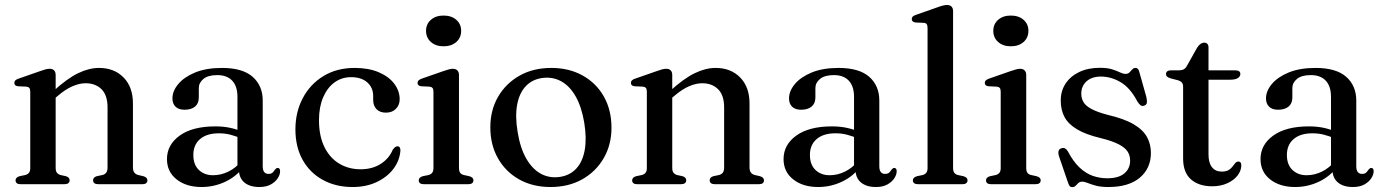

<svg xmlns="http://www.w3.org/2000/svg" viewBox="-20 -758 5694 790"><path d="M209 -449.5V-67.5Q209 -54 214 -47.5Q219 -41 228.5 -38L251.5 -33Q266.5 -28 266.5 -16.5Q266.5 0 244 0H65.5Q54.5 0 49.2 -4.2Q44 -8.5 44 -16Q44 -22 48 -26.2Q52 -30.5 60.5 -33L84.5 -38Q94.5 -41 99.5 -47.5Q104.5 -54 104.5 -67V-380Q104.5 -391 100.8 -395.8Q97 -400.5 88.5 -401.5L54.5 -403Q46 -404 42.5 -407.5Q39 -411 39 -417Q39 -423 43 -427.2Q47 -431.5 58 -435L142.5 -464.5Q157.5 -470 167 -472.5Q176.5 -475 184.5 -475Q196.5 -475 202.8 -468.2Q209 -461.5 209 -449.5ZM195 -344 176 -363 198 -382Q257 -435.5 301.8 -457Q346.5 -478.5 387.5 -478.5Q450 -478.5 488.5 -439.2Q527 -400 527 -332V-69.5Q527 -55 532.8 -47.8Q538.5 -40.5 548.5 -38L570 -33Q578.5 -30.5 582.5 -26.2Q586.5 -22 586.5 -16Q586.5 -8.5 581.2 -4.2Q576 0 565 0H385.5Q363 0 363 -16.5Q363 -28 378 -33L402 -38Q412.5 -41 417.5 -48.2Q422.5 -55.5 422.5 -69.5V-316Q422.5 -366 397.8 -390.8Q373 -415.5 332 -415.5Q307 -415.5 278 -403Q249 -390.5 216.5 -362.5Z M963 -61V-70.5L957 -73.5V-359.5Q957 -403 935.5 -426Q914 -449 874 -449Q836 -449 817 -433.2Q798 -417.5 798 -395.5V-356.5Q798 -332.5 782.5 -319.5Q767 -306.5 739 -306.5Q715 -306.5 702.2 -319Q689.5 -331.5 689.5 -353Q689.5 -383.5 713.5 -412.2Q737.5 -441 783 -459.8Q828.5 -478.5 893.5 -478.5Q978 -478.5 1019.5 -442Q1061 -405.5 1061 -344V-74Q1061 -57.5 1067.2 -50Q1073.5 -42.5 1084 -42.5Q1096.5 -42.5 1102 -48.2Q1107.5 -54 1111 -59.5Q1113.5 -62.5 1116.2 -64.8Q1119 -67 1122.5 -67Q1127.5 -67 1130 -63.5Q1132.5 -60 1132.5 -53.5Q1132.5 -39.5 1122.8 -24.5Q1113 -9.5 1094.2 1Q1075.5 11.5 1047 11.5Q1008 11.5 985.5 -7.2Q963 -26 963 -61ZM667 -103.5Q667 -162.5 719.5 -200.2Q772 -238 866 -238Q900 -238 928.2 -231.8Q956.5 -225.5 978 -215.5L970.5 -189.5Q949.5 -198 927.8 -203.8Q906 -209.5 880.5 -209.5Q831 -209.5 803.2 -185.8Q775.5 -162 775.5 -120.5Q775.5 -80.5 798.2 -58.8Q821 -37 856.5 -37Q889.5 -37 920.2 -52.2Q951 -67.5 973 -95L983 -72.5Q954 -32.5 907.5 -10.5Q861 11.5 809.5 11.5Q746.5 11.5 706.8 -19.8Q667 -51 667 -103.5Z M1624.5 -349.5Q1624.5 -326 1609 -310.2Q1593.5 -294.5 1568 -294.5Q1543 -294.5 1529.2 -308.8Q1515.5 -323 1515.5 -346.5V-362.5Q1515.5 -397.5 1491.2 -419Q1467 -440.5 1424.5 -440.5Q1386 -440.5 1356.2 -418.8Q1326.5 -397 1309.5 -357.2Q1292.5 -317.5 1292.5 -264Q1292.5 -198.5 1314.8 -153.2Q1337 -108 1375.8 -84.8Q1414.5 -61.5 1464 -61.5Q1511.5 -61.5 1546.2 -83.5Q1581 -105.5 1596 -142Q1602 -150 1606.2 -153Q1610.5 -156 1615.5 -156Q1622.5 -156 1625.2 -150.5Q1628 -145 1627.5 -137.5Q1624 -96 1598 -62.2Q1572 -28.5 1529 -8.5Q1486 11.5 1431 11.5Q1361.5 11.5 1308.2 -17.8Q1255 -47 1225.2 -100.2Q1195.5 -153.5 1195.5 -225.5Q1195.5 -297 1225.8 -354.2Q1256 -411.5 1310.8 -445Q1365.5 -478.5 1439.5 -478.5Q1496.5 -478.5 1538.2 -460.8Q1580 -443 1602.2 -413.5Q1624.5 -384 1624.5 -349.5Z M1868.5 -449.5V-67.5Q1868.5 -54 1873.2 -47.2Q1878 -40.5 1888 -38L1911 -33Q1919.5 -30.5 1923.8 -26.5Q1928 -22.5 1928 -16Q1928 -8.5 1922.5 -4.2Q1917 0 1906 0H1724.5Q1713.5 0 1708.2 -4.2Q1703 -8.5 1703 -16Q1703 -22 1707 -26.2Q1711 -30.5 1719.5 -33L1744 -38Q1753.5 -41 1758.5 -47.5Q1763.5 -54 1763.5 -67V-380Q1763.5 -391 1759.8 -395.8Q1756 -400.5 1747.5 -401.5L1713.5 -403Q1705.5 -404 1701.8 -407.5Q1698 -411 1698 -417Q1698 -423 1702.2 -427.2Q1706.5 -431.5 1717 -435L1801.5 -464.5Q1817.5 -470 1826.8 -472.5Q1836 -475 1843 -475Q1855.5 -475 1862 -468.2Q1868.5 -461.5 1868.5 -449.5ZM1805 -567.5Q1773 -567.5 1753 -585.2Q1733 -603 1733 -631Q1733 -659 1753 -676.5Q1773 -694 1805 -694Q1837.5 -694 1857.5 -676.5Q1877.5 -659 1877.5 -631Q1877.5 -603 1857.5 -585.2Q1837.5 -567.5 1805 -567.5Z M2248.5 -478.5Q2321.5 -478.5 2377.5 -447.2Q2433.5 -416 2464.8 -360.5Q2496 -305 2496 -232.5Q2496 -162.5 2464 -107.2Q2432 -52 2375.8 -20.2Q2319.5 11.5 2245 11.5Q2172 11.5 2116.2 -19.8Q2060.5 -51 2029 -106.5Q1997.5 -162 1997.5 -234Q1997.5 -305 2029.5 -360Q2061.5 -415 2117.8 -446.8Q2174 -478.5 2248.5 -478.5ZM2283 -30Q2324.5 -36 2350.8 -64Q2377 -92 2385.8 -140Q2394.5 -188 2384 -253Q2373 -318.5 2348.5 -361.5Q2324 -404.5 2288.5 -423.8Q2253 -443 2210.5 -437Q2169 -431 2142.8 -402.8Q2116.5 -374.5 2107.8 -326.8Q2099 -279 2110 -214Q2120.5 -149 2145.2 -105.8Q2170 -62.5 2205.2 -43.2Q2240.5 -24 2283 -30Z M2746 -449.5V-67.5Q2746 -54 2751 -47.5Q2756 -41 2765.5 -38L2788.5 -33Q2803.5 -28 2803.5 -16.5Q2803.5 0 2781 0H2602.5Q2591.5 0 2586.2 -4.2Q2581 -8.5 2581 -16Q2581 -22 2585 -26.2Q2589 -30.5 2597.5 -33L2621.5 -38Q2631.5 -41 2636.5 -47.5Q2641.5 -54 2641.5 -67V-380Q2641.5 -391 2637.8 -395.8Q2634 -400.5 2625.5 -401.5L2591.5 -403Q2583 -404 2579.5 -407.5Q2576 -411 2576 -417Q2576 -423 2580 -427.2Q2584 -431.5 2595 -435L2679.5 -464.5Q2694.5 -470 2704 -472.5Q2713.5 -475 2721.5 -475Q2733.5 -475 2739.8 -468.2Q2746 -461.5 2746 -449.5ZM2732 -344 2713 -363 2735 -382Q2794 -435.5 2838.8 -457Q2883.5 -478.5 2924.5 -478.5Q2987 -478.5 3025.5 -439.2Q3064 -400 3064 -332V-69.5Q3064 -55 3069.8 -47.8Q3075.5 -40.5 3085.5 -38L3107 -33Q3115.5 -30.5 3119.5 -26.2Q3123.5 -22 3123.5 -16Q3123.5 -8.5 3118.2 -4.2Q3113 0 3102 0H2922.5Q2900 0 2900 -16.5Q2900 -28 2915 -33L2939 -38Q2949.5 -41 2954.5 -48.2Q2959.5 -55.5 2959.5 -69.5V-316Q2959.5 -366 2934.8 -390.8Q2910 -415.5 2869 -415.5Q2844 -415.5 2815 -403Q2786 -390.5 2753.5 -362.5Z M3500 -61V-70.5L3494 -73.5V-359.5Q3494 -403 3472.5 -426Q3451 -449 3411 -449Q3373 -449 3354 -433.2Q3335 -417.5 3335 -395.5V-356.5Q3335 -332.5 3319.5 -319.5Q3304 -306.5 3276 -306.5Q3252 -306.5 3239.2 -319Q3226.5 -331.5 3226.5 -353Q3226.5 -383.5 3250.5 -412.2Q3274.5 -441 3320 -459.8Q3365.5 -478.5 3430.5 -478.5Q3515 -478.5 3556.5 -442Q3598 -405.5 3598 -344V-74Q3598 -57.5 3604.2 -50Q3610.5 -42.5 3621 -42.5Q3633.5 -42.5 3639 -48.2Q3644.5 -54 3648 -59.5Q3650.5 -62.5 3653.2 -64.8Q3656 -67 3659.5 -67Q3664.5 -67 3667 -63.5Q3669.5 -60 3669.5 -53.5Q3669.5 -39.5 3659.8 -24.5Q3650 -9.5 3631.2 1Q3612.5 11.5 3584 11.5Q3545 11.5 3522.5 -7.2Q3500 -26 3500 -61ZM3204 -103.5Q3204 -162.5 3256.5 -200.2Q3309 -238 3403 -238Q3437 -238 3465.2 -231.8Q3493.5 -225.5 3515 -215.5L3507.5 -189.5Q3486.5 -198 3464.8 -203.8Q3443 -209.5 3417.5 -209.5Q3368 -209.5 3340.2 -185.8Q3312.5 -162 3312.5 -120.5Q3312.5 -80.5 3335.2 -58.8Q3358 -37 3393.5 -37Q3426.5 -37 3457.2 -52.2Q3488 -67.5 3510 -95L3520 -72.5Q3491 -32.5 3444.5 -10.5Q3398 11.5 3346.5 11.5Q3283.5 11.5 3243.8 -19.8Q3204 -51 3204 -103.5Z M3901.5 -712.5V-67.5Q3901.5 -54 3906.5 -47.2Q3911.5 -40.5 3921 -38L3944 -33Q3952.5 -30.5 3956.8 -26.5Q3961 -22.5 3961 -16Q3961 -8.5 3955.5 -4.2Q3950 0 3939 0H3758Q3747 0 3741.5 -4.2Q3736 -8.5 3736 -16Q3736 -22 3740.2 -26.2Q3744.5 -30.5 3753 -33L3777 -38Q3786.5 -41 3791.5 -47.5Q3796.5 -54 3796.5 -67V-642.5Q3796.5 -653.5 3793 -658.5Q3789.5 -663.5 3781 -664L3746.5 -665.5Q3738.5 -667 3735 -670.5Q3731.5 -674 3731.5 -679.5Q3731.5 -685.5 3735.5 -689.8Q3739.5 -694 3750.5 -697.5L3834.5 -727Q3850.5 -733 3860 -735.2Q3869.5 -737.5 3876 -737.5Q3889 -737.5 3895.2 -730.8Q3901.5 -724 3901.5 -712.5Z M4202.5 -449.5V-67.5Q4202.5 -54 4207.2 -47.2Q4212 -40.5 4222 -38L4245 -33Q4253.5 -30.5 4257.8 -26.5Q4262 -22.5 4262 -16Q4262 -8.5 4256.5 -4.2Q4251 0 4240 0H4058.5Q4047.5 0 4042.2 -4.2Q4037 -8.5 4037 -16Q4037 -22 4041 -26.2Q4045 -30.5 4053.5 -33L4078 -38Q4087.5 -41 4092.5 -47.5Q4097.5 -54 4097.5 -67V-380Q4097.5 -391 4093.8 -395.8Q4090 -400.5 4081.5 -401.5L4047.5 -403Q4039.5 -404 4035.8 -407.5Q4032 -411 4032 -417Q4032 -423 4036.2 -427.2Q4040.5 -431.5 4051 -435L4135.5 -464.5Q4151.5 -470 4160.8 -472.5Q4170 -475 4177 -475Q4189.5 -475 4196 -468.2Q4202.5 -461.5 4202.5 -449.5ZM4139 -567.5Q4107 -567.5 4087 -585.2Q4067 -603 4067 -631Q4067 -659 4087 -676.5Q4107 -694 4139 -694Q4171.5 -694 4191.5 -676.5Q4211.5 -659 4211.5 -631Q4211.5 -603 4191.5 -585.2Q4171.5 -567.5 4139 -567.5Z M4510 -443Q4472.5 -443 4450.8 -423.5Q4429 -404 4429 -372.5Q4429 -353.5 4438 -338Q4447 -322.5 4470.5 -309.8Q4494 -297 4537.5 -285.5Q4606 -269.5 4644.8 -246.5Q4683.5 -223.5 4699.5 -194Q4715.5 -164.5 4715.5 -129Q4715.5 -65.5 4670 -27Q4624.5 11.5 4540.5 11.5Q4509.5 11.5 4489.2 6Q4469 0.5 4455.8 -5Q4442.5 -10.5 4432.5 -10.5Q4423 -10.5 4417 -5Q4411 0.5 4405.8 6.2Q4400.5 12 4392 12Q4385 12 4381.5 7.8Q4378 3.5 4374.5 -6.5L4338 -113Q4333.5 -126.5 4335.2 -135.2Q4337 -144 4346 -147.5Q4355 -151 4361.8 -147.5Q4368.5 -144 4374 -135Q4396 -93 4421.8 -68.8Q4447.5 -44.5 4476.2 -34.5Q4505 -24.5 4535.5 -24.5Q4582.5 -24.5 4606.2 -44.5Q4630 -64.5 4630 -97.5Q4630 -117.5 4620 -133.8Q4610 -150 4583.5 -164Q4557 -178 4508 -190Q4447.5 -204.5 4411.8 -225.8Q4376 -247 4360.2 -276.2Q4344.5 -305.5 4344.5 -344.5Q4344.5 -384 4364.5 -414.2Q4384.5 -444.5 4420.8 -461.8Q4457 -479 4505.5 -479Q4536.5 -479 4556 -472.8Q4575.5 -466.5 4588.2 -460.2Q4601 -454 4611 -454Q4621.5 -454 4627.5 -460.2Q4633.5 -466.5 4638.8 -472.5Q4644 -478.5 4652.5 -478.5Q4658 -478.5 4662 -474.5Q4666 -470.5 4668 -461L4696.5 -360Q4700 -345.5 4699 -336.2Q4698 -327 4688.5 -323.5Q4679.5 -320 4673 -324.8Q4666.5 -329.5 4659.5 -341Q4630.5 -396.5 4591 -419.8Q4551.5 -443 4510 -443Z M4826 -428 4798.5 -435Q4786.5 -438.5 4782 -442.8Q4777.5 -447 4777.5 -453Q4777.5 -460.5 4782.8 -464.5Q4788 -468.5 4797 -468.5H4829.5Q4842 -468.5 4850 -472.5Q4858 -476.5 4864 -487.5L4905.5 -561.5Q4912.5 -572.5 4919.8 -577.5Q4927 -582.5 4935 -582.5Q4943.5 -582.5 4948 -577.2Q4952.5 -572 4952.5 -562.5V-122.5Q4952.5 -88 4966.8 -70Q4981 -52 5006.5 -52Q5024.5 -52 5034.8 -58Q5045 -64 5050.8 -72Q5056.5 -80 5061.8 -86.2Q5067 -92.5 5074.5 -93.5Q5081 -93.5 5084.2 -89.5Q5087.5 -85.5 5087.5 -77Q5087 -55 5071.8 -35.5Q5056.5 -16 5029.5 -3.8Q5002.5 8.5 4968 8.5Q4912.5 8.5 4880.2 -20Q4848 -48.5 4848 -106V-400Q4848 -412 4843 -418.2Q4838 -424.5 4826 -428ZM4906 -430V-468.5H5063Q5073 -468.5 5078.2 -464.8Q5083.5 -461 5083.5 -453.5Q5083.5 -443.5 5073.2 -436.8Q5063 -430 5041 -430Z M5462.5 -61V-70.5L5456.5 -73.5V-359.5Q5456.5 -403 5435 -426Q5413.5 -449 5373.5 -449Q5335.5 -449 5316.5 -433.2Q5297.5 -417.5 5297.5 -395.5V-356.5Q5297.5 -332.5 5282 -319.5Q5266.5 -306.5 5238.5 -306.5Q5214.5 -306.5 5201.8 -319Q5189 -331.5 5189 -353Q5189 -383.5 5213 -412.2Q5237 -441 5282.5 -459.8Q5328 -478.5 5393 -478.5Q5477.5 -478.5 5519 -442Q5560.5 -405.5 5560.5 -344V-74Q5560.5 -57.5 5566.8 -50Q5573 -42.5 5583.5 -42.5Q5596 -42.5 5601.5 -48.2Q5607 -54 5610.5 -59.5Q5613 -62.5 5615.8 -64.8Q5618.5 -67 5622 -67Q5627 -67 5629.5 -63.5Q5632 -60 5632 -53.5Q5632 -39.5 5622.2 -24.5Q5612.5 -9.5 5593.8 1Q5575 11.5 5546.5 11.5Q5507.5 11.5 5485 -7.2Q5462.5 -26 5462.5 -61ZM5166.5 -103.5Q5166.5 -162.5 5219 -200.2Q5271.5 -238 5365.5 -238Q5399.5 -238 5427.8 -231.8Q5456 -225.5 5477.5 -215.5L5470 -189.5Q5449 -198 5427.2 -203.8Q5405.5 -209.5 5380 -209.5Q5330.5 -209.5 5302.8 -185.8Q5275 -162 5275 -120.5Q5275 -80.5 5297.8 -58.8Q5320.5 -37 5356 -37Q5389 -37 5419.8 -52.2Q5450.5 -67.5 5472.5 -95L5482.5 -72.5Q5453.5 -32.5 5407 -10.5Q5360.5 11.5 5309 11.5Q5246 11.5 5206.2 -19.8Q5166.5 -51 5166.5 -103.5Z"/></svg>

Font: Fraunces 20pt
Style: Regular
Weight: 400
Version: Version 1.000;[b76b70a41]